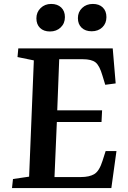

<svg xmlns="http://www.w3.org/2000/svg" viewBox="-20 -956 649 976"><path d="M152 -649 69 -666 73 -710H553L568 -532L515 -525L501 -571Q486 -623 465.5 -639Q445 -655 401 -655H281L271 -395H499L496 -336H269L257 -56H391Q435 -56 460 -71.5Q485 -87 501 -138L517 -188H572L546 0H41L46 -46L128 -58ZM376 -864Q376 -895 397.5 -915.5Q419 -936 452 -936Q484 -936 502.5 -918Q521 -900 521 -869Q521 -837 500 -817Q479 -797 446 -797Q414 -797 395 -815Q376 -833 376 -864ZM165 -863Q165 -894 186.5 -915Q208 -936 240 -936Q272 -936 291 -918Q310 -900 310 -869Q310 -837 288.5 -816.5Q267 -796 234 -796Q202 -796 183.5 -814Q165 -832 165 -863Z"/></svg>

Font: Literata 36pt SemiBold
Style: Italic
Weight: 600
Italic angle: -2°
Designer: Latin by Veronika Burian and Jose Scaglione. Greek by Irene Vlachou. Cyrillic by Vera Evstafieva
Foundry: TypeTogether
Version: Version 3.002